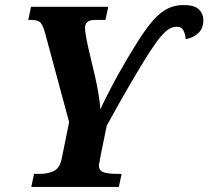

<svg xmlns="http://www.w3.org/2000/svg" viewBox="-20 -741 826 761"><path d="M104 0 115 -52H140Q169 -52 193 -63Q217 -74 225 -114L254 -257L159 -609Q151 -638 141.5 -650Q132 -662 105 -662H92L103 -714H409L398 -662H357Q317 -662 317 -631Q317 -618 321 -595.5Q325 -573 331 -547L357 -437Q364 -406 370 -371Q376 -336 378 -307Q383 -320 394.5 -343Q406 -366 419.5 -392Q433 -418 445 -440Q491 -521 525 -575Q559 -629 587.5 -661Q616 -693 644.5 -707Q673 -721 707 -721Q751 -721 768.5 -703.5Q786 -686 786 -662Q786 -627 764.5 -608.5Q743 -590 716 -586Q715 -604 707.5 -619.5Q700 -635 680 -635Q666 -635 651.5 -627Q637 -619 618 -597Q599 -575 571 -531.5Q543 -488 502 -418Q461 -348 403 -243L376 -110Q376 -104 374 -97Q372 -90 372 -86Q372 -64 391 -58Q410 -52 439 -52H462L451 0Z"/></svg>

Font: Noto Serif SemiCondensed
Style: Bold Italic
Weight: 700
Width: 4
Italic angle: -12°
Designer: Monotype Design Team
Foundry: Monotype Imaging Inc.
Version: Version 2.014